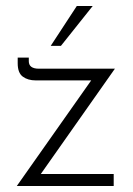

<svg xmlns="http://www.w3.org/2000/svg" viewBox="-20 -620 444 640"><path d="M99 -352Q73 -352 56 -364.5Q39 -377 39 -409V-428H76V-416Q76 -391 110 -391H363L116 -40H359V0H36L284 -352ZM289 -600 183 -467H149L236 -600Z"/></svg>

Font: Synthetic Light
Style: Regular
Weight: 300
Designer: Santiago Orozco
Foundry: Typemade
Version: Version 2.000; ttfautohint (v1.8.4.7-5d5b)